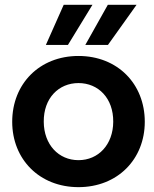

<svg xmlns="http://www.w3.org/2000/svg" viewBox="-20 -770 641 799"><path d="M306.6 8.8C468.8 8.8 582.5 -106.9 582.5 -263.2C582.5 -421.4 468.8 -537.1 306.6 -537.1C144.5 -537.1 30.8 -421.4 30.8 -263.2C30.8 -106.9 144.5 8.8 306.6 8.8ZM162.1 -263.2C161.1 -361.3 224.1 -424.3 306.6 -424.3C389.2 -424.3 452.1 -361.3 451.2 -263.2C450.7 -168 389.2 -103.5 306.6 -103.5C224.1 -103.5 162.6 -168 162.1 -263.2ZM170.9 -583H262.7L364.7 -750H245.1ZM335 -583H429.2L548.3 -750H428.7Z"/></svg>

Font: Faust Sans Bold
Style: Regular
Weight: 700
Designer: Andreas Faust
Version: Version 1.003;Glyphs 3.1.2 (3151)